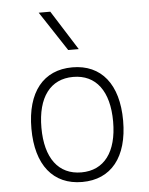

<svg xmlns="http://www.w3.org/2000/svg" viewBox="-56 -841 697 896"><g transform="rotate(-5 293.0 -392.5)"><path d="M293 9.8C428.7 9.8 507.8 -87.9 507.8 -258.8C507.8 -429.7 428.7 -527.3 293 -527.3C157.2 -527.3 78.1 -429.7 78.1 -258.8C78.1 -87.9 157.2 9.8 293 9.8ZM293 -35.2C186 -35.2 125 -116.2 125 -258.8C125 -401.4 186 -482.4 293 -482.4C399.9 -482.4 460.9 -401.4 460.9 -258.8C460.9 -116.2 399.9 -35.2 293 -35.2ZM281.2 -609.4H330.6L213.4 -794.9H159.2Z"/></g></svg>

Font: Cascadia Mono PL ExtraLight
Style: Regular
Weight: 200
Monospace: yes
Designer: Aaron Bell
Foundry: Saja Typeworks
Version: Version 2404.023